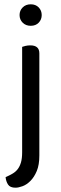

<svg xmlns="http://www.w3.org/2000/svg" viewBox="-20 -678 283 893"><path d="M6 146Q24 138 38.5 129.5Q53 121 62.5 108.5Q72 96 77.5 77.5Q83 59 83 30V-460Q88 -462 98.5 -464.5Q109 -467 121 -467Q163 -467 163 -430V45Q163 89 151 117.5Q139 146 121.5 163.5Q104 181 85 188Q66 195 52 195Q27 195 17.5 180.5Q8 166 6 146ZM71 -608Q71 -629 85.5 -643.5Q100 -658 123 -658Q146 -658 160 -643.5Q174 -629 174 -608Q174 -587 160 -572.5Q146 -558 123 -558Q100 -558 85.5 -572.5Q71 -587 71 -608Z"/></svg>

Font: Baloo Chettan 2
Style: Regular
Weight: 400
Designer: Maithili Shingre, Unnati Kotecha and Ek Type
Foundry: Ek Type
Version: Version 1.640;hotconv 1.0.111;makeotfexe 2.5.65597; ttfautoh